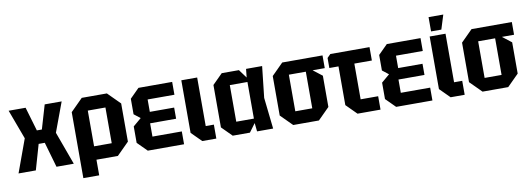

<svg xmlns="http://www.w3.org/2000/svg" viewBox="-64 -1142 4680 1694"><g transform="rotate(-10 2276.0 -295.0)"><path d="M14 0 122 -296 24 -560H176L239 -346H284L347 -560H499L401 -296L509 0H354L289 -226H234L169 0Z M570 140V-451L679 -560H904L1013 -451V-109L904 0H712V140ZM870 -440H712V-120H870Z M1172 0 1087 -85V-232L1160 -294L1104 -338V-477L1187 -560H1489V-445H1249V-334H1467V-234H1234V-115H1497V0Z M1571 -560H1713V-125H1786V0H1660L1571 -89Z M1933 0 1843 -90V-470L1933 -560H2087L2143 -484L2151 -560H2295L2264 -280L2295 0H2151L2143 -76L2087 0ZM1985 -116H2143V-444H1985Z M2372 -103V-457L2475 -560H2836V-446H2727L2808 -383V-103L2705 0H2475ZM2514 -116H2666V-444H2514Z M2958 -93V-440H2876V-530L2906 -560H3257V-440H3100V-120H3257V0H3051Z M3397 0 3312 -85V-232L3385 -294L3329 -338V-477L3412 -560H3714V-445H3474V-334H3692V-234H3459V-115H3722V0Z M3796 -560H3938V-125H4011V0H3885L3796 -89ZM3816 -602V-730H3948L3908 -602Z M4068 -103V-457L4171 -560H4532V-446H4423L4504 -383V-103L4401 0H4171ZM4210 -116H4362V-444H4210Z"/></g></svg>

Font: Tektur SemiCondensed SemiBold
Style: Regular
Weight: 600
Width: 4
Designer: Adam Jagosz
Foundry: Adam Jagosz
Version: Version 1.005;gftools[0.9.30]